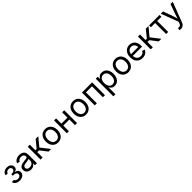

<svg xmlns="http://www.w3.org/2000/svg" viewBox="776 -3062 5778 5778"><g transform="rotate(-45 3665.5 -172.5)"><path d="M246.1 6.3Q191.9 6.3 146.7 -11Q101.6 -28.3 74.5 -60.1Q47.4 -91.8 45.9 -134.3H135.7Q137.7 -106.4 170.2 -87.4Q202.6 -68.4 246.1 -68.4Q294.9 -68.4 325.7 -93.5Q356.4 -118.7 356.4 -156.2Q356.4 -196.3 323.5 -221.2Q290.5 -246.1 233.9 -246.1H198.2V-311.5H233.9Q280.3 -311.5 311 -335Q341.8 -358.4 341.8 -397Q341.8 -433.6 316.2 -456.8Q290.5 -480 248.5 -480Q207.5 -480 175.8 -459.5Q144 -439 143.1 -405.3H58.1Q59.1 -449.2 85.2 -482.2Q111.3 -515.1 154.5 -533.4Q197.8 -551.8 249.5 -551.8Q304.2 -551.8 344.2 -531.2Q384.3 -510.7 406 -476.6Q427.7 -442.4 427.7 -400.9Q427.7 -352.1 397.5 -321.8Q367.2 -291.5 323.2 -283.2V-279.3Q385.7 -269.5 417.5 -235.4Q449.2 -201.2 449.2 -150.4Q449.2 -105 423.1 -69.6Q397 -34.2 351.1 -13.9Q305.2 6.3 246.1 6.3Z M724.1 12.7Q672.4 12.7 630.1 -6.8Q587.9 -26.4 563 -64Q538.1 -101.6 538.1 -155.3Q538.1 -202.1 556.6 -231.4Q575.2 -260.7 606.2 -277.6Q637.2 -294.4 674.8 -302.7Q712.4 -311 750.5 -315.9Q799.3 -322.3 830.1 -325.7Q860.8 -329.1 875.7 -337.4Q890.6 -345.7 890.6 -365.7V-368.7Q890.6 -402.8 877.9 -426.5Q865.2 -450.2 839.8 -462.9Q814.5 -475.6 776.4 -475.6Q737.3 -475.6 709.5 -463.4Q681.6 -451.2 664.3 -432.9Q647 -414.6 638.2 -395.5L553.7 -423.3Q574.7 -473.1 610.4 -501.2Q646 -529.3 689 -541Q731.9 -552.7 773.9 -552.7Q801.3 -552.7 836.2 -546.1Q871.1 -539.6 903.6 -520Q936 -500.5 957.3 -462.2Q978.5 -423.8 978.5 -359.9V0H892.1V-74.2H886.2Q877 -55.2 856.4 -34.9Q835.9 -14.6 803.2 -1Q770.5 12.7 724.1 12.7ZM739.3 -64.9Q788.1 -64.9 821.8 -84Q855.5 -103 873 -133.5Q890.6 -164.1 890.6 -197.3V-272.9Q885.3 -266.6 867.2 -261.5Q849.1 -256.3 825.9 -252.4Q802.7 -248.5 781 -245.8Q759.3 -243.2 746.6 -241.7Q714.8 -237.8 687.3 -228.3Q659.7 -218.8 643.1 -200.4Q626.5 -182.1 626.5 -150.9Q626.5 -122.6 641.1 -103.5Q655.8 -84.5 681.2 -74.7Q706.5 -64.9 739.3 -64.9Z M1132.8 0V-545.9H1220.7V-309.6H1275.4L1469.7 -545.9H1581.1L1363.3 -281.7L1584 0H1472.7L1296.4 -228.5H1220.7V0Z M1874.5 11.7Q1800.3 11.7 1744.4 -23.4Q1688.5 -58.6 1657.2 -122.1Q1626 -185.5 1626 -269.5Q1626 -355 1657.2 -418.7Q1688.5 -482.4 1744.4 -517.6Q1800.3 -552.7 1874.5 -552.7Q1949.2 -552.7 2005.4 -517.6Q2061.5 -482.4 2092.8 -418.7Q2124 -355 2124 -269.5Q2124 -185.5 2092.8 -122.1Q2061.5 -58.6 2005.4 -23.4Q1949.2 11.7 1874.5 11.7ZM1874.5 -66.9Q1929.7 -66.9 1965.3 -95.2Q2001 -123.5 2018.1 -169.7Q2035.2 -215.8 2035.2 -269.5Q2035.2 -323.7 2018.1 -370.4Q2001 -417 1965.3 -445.6Q1929.7 -474.1 1874.5 -474.1Q1819.8 -474.1 1784.7 -445.6Q1749.5 -417 1732.4 -370.6Q1715.3 -324.2 1715.3 -269.5Q1715.3 -215.8 1732.4 -169.7Q1749.5 -123.5 1784.7 -95.2Q1819.8 -66.9 1874.5 -66.9Z M2618.2 -320.8V-239.7H2318.8V-320.8ZM2339.8 -545.9V0H2252V-545.9ZM2686 -545.9V0H2598.1V-545.9Z M3062.5 11.7Q2988.3 11.7 2932.4 -23.4Q2876.5 -58.6 2845.2 -122.1Q2814 -185.5 2814 -269.5Q2814 -355 2845.2 -418.7Q2876.5 -482.4 2932.4 -517.6Q2988.3 -552.7 3062.5 -552.7Q3137.2 -552.7 3193.4 -517.6Q3249.5 -482.4 3280.8 -418.7Q3312 -355 3312 -269.5Q3312 -185.5 3280.8 -122.1Q3249.5 -58.6 3193.4 -23.4Q3137.2 11.7 3062.5 11.7ZM3062.5 -66.9Q3117.7 -66.9 3153.3 -95.2Q3189 -123.5 3206.1 -169.7Q3223.1 -215.8 3223.1 -269.5Q3223.1 -323.7 3206.1 -370.4Q3189 -417 3153.3 -445.6Q3117.7 -474.1 3062.5 -474.1Q3007.8 -474.1 2972.7 -445.6Q2937.5 -417 2920.4 -370.6Q2903.3 -324.2 2903.3 -269.5Q2903.3 -215.8 2920.4 -169.7Q2937.5 -123.5 2972.7 -95.2Q3007.8 -66.9 3062.5 -66.9Z M3873.5 -545.9V0H3785.6V-464.8H3528.3V0H3439.9V-545.9Z M4027.8 204.1V-545.9H4112.8V-458.5H4122.6Q4131.8 -473.1 4148.4 -495.4Q4165 -517.6 4196.3 -535.2Q4227.5 -552.7 4280.8 -552.7Q4349.1 -552.7 4401.1 -518.6Q4453.1 -484.4 4482.7 -421.1Q4512.2 -357.9 4512.2 -271.5Q4512.2 -184.6 4482.9 -121.1Q4453.6 -57.6 4401.6 -22.9Q4349.6 11.7 4281.2 11.7Q4229.5 11.7 4197.8 -6.1Q4166 -23.9 4148.9 -46.6Q4131.8 -69.3 4122.6 -84.5H4115.7V204.1ZM4268.1 -66.9Q4319.3 -66.9 4353.8 -94.5Q4388.2 -122.1 4405.5 -168.7Q4422.9 -215.3 4422.9 -272.5Q4422.9 -329.1 4405.8 -374.8Q4388.7 -420.4 4354.2 -447.3Q4319.8 -474.1 4268.1 -474.1Q4217.8 -474.1 4183.6 -448.7Q4149.4 -423.3 4132.1 -378.2Q4114.7 -333 4114.7 -272.5Q4114.7 -211.9 4132.3 -165.5Q4149.9 -119.1 4184.3 -93Q4218.8 -66.9 4268.1 -66.9Z M4862.3 11.7Q4788.1 11.7 4732.2 -23.4Q4676.3 -58.6 4645 -122.1Q4613.8 -185.5 4613.8 -269.5Q4613.8 -355 4645 -418.7Q4676.3 -482.4 4732.2 -517.6Q4788.1 -552.7 4862.3 -552.7Q4937 -552.7 4993.2 -517.6Q5049.3 -482.4 5080.6 -418.7Q5111.8 -355 5111.8 -269.5Q5111.8 -185.5 5080.6 -122.1Q5049.3 -58.6 4993.2 -23.4Q4937 11.7 4862.3 11.7ZM4862.3 -66.9Q4917.5 -66.9 4953.1 -95.2Q4988.8 -123.5 5005.9 -169.7Q5022.9 -215.8 5022.9 -269.5Q5022.9 -323.7 5005.9 -370.4Q4988.8 -417 4953.1 -445.6Q4917.5 -474.1 4862.3 -474.1Q4807.6 -474.1 4772.5 -445.6Q4737.3 -417 4720.2 -370.6Q4703.1 -324.2 4703.1 -269.5Q4703.1 -215.8 4720.2 -169.7Q4737.3 -123.5 4772.5 -95.2Q4807.6 -66.9 4862.3 -66.9Z M5469.2 11.7Q5390.1 11.7 5332.8 -23.4Q5275.4 -58.6 5244.4 -121.6Q5213.4 -184.6 5213.4 -268.6Q5213.4 -352.5 5243.7 -416.5Q5273.9 -480.5 5329.3 -516.6Q5384.8 -552.7 5459 -552.7Q5502.4 -552.7 5544.7 -538.3Q5586.9 -523.9 5621.3 -491.9Q5655.8 -460 5676.3 -407.7Q5696.8 -355.5 5696.8 -279.8V-243.2H5272.9V-317.4H5649.4L5608.4 -290Q5608.4 -343.8 5591.6 -385.5Q5574.7 -427.2 5541.5 -450.9Q5508.3 -474.6 5459 -474.6Q5409.7 -474.6 5374.5 -450.4Q5339.4 -426.3 5320.8 -387.5Q5302.2 -348.6 5302.2 -304.2V-254.9Q5302.2 -194.3 5323.2 -152.1Q5344.2 -109.9 5382.1 -88.1Q5419.9 -66.4 5469.7 -66.4Q5502 -66.4 5528.3 -75.7Q5554.7 -85 5573.7 -103.8Q5592.8 -122.6 5603 -150.4L5688 -127Q5675.3 -85.9 5645 -54.7Q5614.7 -23.4 5570.1 -5.9Q5525.4 11.7 5469.2 11.7Z M5822.8 0V-545.9H5910.6V-309.6H5965.3L6159.7 -545.9H6271L6053.2 -281.7L6273.9 0H6162.6L5986.3 -228.5H5910.6V0Z M6477.1 0V-467.3H6297.4V-545.9H6743.7V-467.3H6564.9V0Z M6837.4 197.8 6859.9 121.6 6869.1 124Q6896 130.9 6918 127.7Q6939.9 124.5 6957.5 106Q6975.1 87.4 6988.3 48.3L7003.9 2.9L6795.4 -545.9H6891.6L7007.8 -222.2Q7026.4 -171.4 7039.1 -121.6Q7051.8 -71.8 7065.9 -24.9H7033.7Q7047.9 -71.8 7060.8 -121.8Q7073.7 -171.9 7091.8 -222.2L7209 -545.9H7304.7L7064.9 81.5Q7048.3 125 7025.1 153.1Q7002 181.2 6971.2 194.6Q6940.4 208 6901.9 208Q6878.4 208 6861.3 204.6Q6844.2 201.2 6837.4 197.8Z"/></g></svg>

Font: Adwaita Sans
Style: Regular
Weight: 400
Designer: Rasmus Andersson
Foundry: rsms
Version: Version 4.001;git-9221beed3